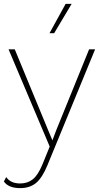

<svg xmlns="http://www.w3.org/2000/svg" viewBox="-20 -754 531 989"><path d="M224 98Q197 163 165 189Q133 215 84 215Q24 215 0 181L12 158Q34 191 84 191Q122 191 149 169.5Q176 148 199 92L236 1L24 -500H56L229 -81L250 -31L270 -84L439 -500H470ZM349 -734 259 -583H235L318 -734Z"/></svg>

Font: Work Sans ExtraLight
Style: Regular
Weight: 280
Designer: Wei Huang
Foundry: Wei Huang
Version: Version 1.500